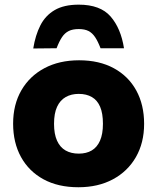

<svg xmlns="http://www.w3.org/2000/svg" viewBox="-20 -779 662 808"><path d="M309.9 9Q224.5 9 163 -24.5Q101.6 -58 68.4 -118.2Q35.2 -178.5 35.2 -258.4Q35.2 -338.9 69.9 -398.9Q104.6 -458.9 167 -492.1Q229.4 -525.3 312.8 -525.3Q397.7 -525.3 459.2 -491.8Q520.6 -458.3 553.6 -398.1Q586.5 -337.9 586.5 -257.9Q586.5 -178 551.8 -117.7Q517.1 -57.5 454.9 -24.3Q392.8 9 309.9 9ZM311.3 -132.5Q343.5 -132.5 366 -145.8Q388.6 -159.1 400.9 -187Q413.2 -214.9 413.2 -257.9Q413.2 -302 401.4 -329.6Q389.6 -357.2 366.8 -370.5Q344 -383.9 311.3 -383.9Q279.7 -383.9 256.4 -370.5Q233 -357.2 220.2 -329.6Q207.4 -302 207.4 -257.9Q207.4 -214.9 220 -187Q232.6 -159.1 255.9 -145.8Q279.2 -132.5 311.3 -132.5ZM311.3 -759.4Q402.3 -759.4 445.5 -709.5Q488.8 -659.5 501.8 -576H403.1Q392 -605.1 380.2 -622.7Q368.5 -640.2 352.5 -648.5Q336.4 -656.7 311.3 -656.7Q285.8 -656.7 269.3 -648.5Q252.7 -640.2 241 -622.7Q229.2 -605.1 218.1 -576L119.9 -575Q128.9 -631 149.9 -672.2Q170.9 -713.5 209.9 -736.4Q248.9 -759.4 311.3 -759.4Z"/></svg>

Font: REM Medium
Style: Regular
Weight: 500
Designer: Octavio Pardo
Foundry: Ashler Design
Version: Version 1.005;gftools[0.9.28]